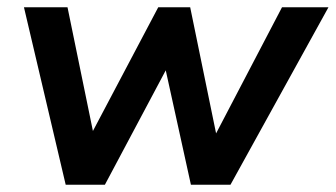

<svg xmlns="http://www.w3.org/2000/svg" viewBox="-20 -509 925 529"><path d="M161 0 46 -489H166L243 -114H218L416 -489H504L581 -114H561L757 -489H885L615 0H506L420 -391H477L269 0Z"/></svg>

Font: Nunito Sans 12pt ExtraLight
Style: Italic
Weight: 200
Italic angle: -9°
Designer: Vernon Adams
Foundry: Vernon Adams
Version: Version 3.101;gftools[0.9.27]